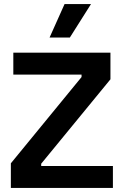

<svg xmlns="http://www.w3.org/2000/svg" viewBox="-20 -917 605 937"><path d="M33 0V-120L378 -541V-553H45V-660H519V-530L181 -118V-107H531V0ZM321 -734H222L295 -897H424Z"/></svg>

Font: Bricolage Grotesque 16pt SemiBold
Style: Regular
Weight: 600
Version: Version 1.001;gftools[0.9.33.dev8+g029e19f]